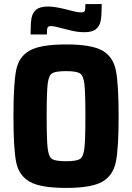

<svg xmlns="http://www.w3.org/2000/svg" viewBox="-20 -914 648 942"><path d="M46 -344Q46 -501 59 -568.5Q72 -636 125.5 -666Q179 -696 304 -696Q429 -696 482 -666Q535 -636 548.5 -568.5Q562 -501 562 -344Q562 -187 548.5 -120Q535 -53 482 -22.5Q429 8 304 8Q179 8 125.5 -22.5Q72 -53 59 -120Q46 -187 46 -344ZM399 -344Q399 -461 394 -502.5Q389 -544 371.5 -554.5Q354 -565 304 -565Q253 -565 236 -554.5Q219 -544 214 -503Q209 -462 209 -344Q209 -226 214 -185Q219 -144 236 -133.5Q253 -123 304 -123Q354 -123 371.5 -133.5Q389 -144 394 -185.5Q399 -227 399 -344ZM216 -882Q252 -882 316 -865Q323 -863 343.5 -858Q364 -853 378 -853Q393 -853 396 -860.5Q399 -868 399 -894H479Q479 -842 474.5 -814.5Q470 -787 451.5 -771.5Q433 -756 394 -756Q363 -756 331.5 -763.5Q300 -771 293 -773Q247 -786 231 -786Q216 -786 213 -778Q210 -770 210 -745H130Q130 -798 134.5 -824.5Q139 -851 157.5 -866.5Q176 -882 216 -882Z"/></svg>

Font: Saira Semi Condensed
Style: Bold
Weight: 700
Width: 4
Designer: Hector Gatti with collaboration of the Omnibus-Type team
Foundry: Omnibus-Type
Version: Version 1.001; ttfautohint (v1.8)